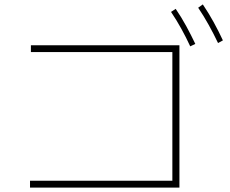

<svg xmlns="http://www.w3.org/2000/svg" viewBox="-20 -867 1040 870"><path d="M116 -17V-48H761V-631H120V-662H793V-17ZM842 -657Q823 -698 801.5 -737Q780 -776 755 -813L776 -827Q802 -789 824 -748.5Q846 -708 865 -668ZM968 -672Q948 -714 925.5 -754.5Q903 -795 878 -832L899 -847Q926 -807 948.5 -766Q971 -725 990 -684Z"/></svg>

Font: Murecho Thin ExtraLight
Style: Regular
Weight: 250
Version: Version 1.010